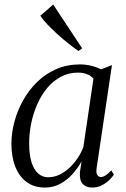

<svg xmlns="http://www.w3.org/2000/svg" viewBox="-20 -836 570 866"><path d="M416 -79.5Q412.5 -55.5 419 -46.5Q425.5 -37.5 435.5 -37.5Q445 -37.5 456.8 -45.2Q468.5 -53 482 -67.5L493.5 -48.5Q489.5 -41 476 -27Q462.5 -13 442 -1.5Q421.5 10 396 10Q368 10 352.8 -6.8Q337.5 -23.5 340.5 -60L348 -108.5Q331.5 -78 307 -50.8Q282.5 -23.5 251.2 -6.8Q220 10 183 10Q134.5 10 100.8 -14.5Q67 -39 49.2 -83.5Q31.5 -128 31.5 -188Q31.5 -235.5 44.8 -285.8Q58 -336 83.8 -382.5Q109.5 -429 147 -465.8Q184.5 -502.5 233.2 -524Q282 -545.5 341.5 -545.5Q365.5 -545.5 390.8 -539.5Q416 -533.5 436 -523L485 -542.5ZM401.5 -481Q390 -494.5 372.2 -501.5Q354.5 -508.5 332 -508.5Q289.5 -508.5 254.8 -490Q220 -471.5 193.2 -439.5Q166.5 -407.5 148.2 -366.2Q130 -325 120.8 -279.8Q111.5 -234.5 111.5 -190Q111.5 -138.5 122.2 -104.2Q133 -70 152.5 -53.2Q172 -36.5 197 -36.5Q224 -36.5 248 -48Q272 -59.5 293 -79Q314 -98.5 330 -122.5Q346 -146.5 356 -172.5ZM334 -606Q313 -620.5 288 -640.2Q263 -660 238.5 -682.2Q214 -704.5 193.8 -725.8Q173.5 -747 162 -765L220 -815.5L350.5 -618Z"/></svg>

Font: Merriweather 72pt Light
Style: Italic
Weight: 300
Italic angle: -7.8°
Version: Version 2.101